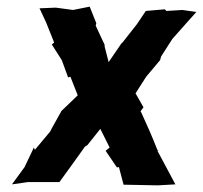

<svg xmlns="http://www.w3.org/2000/svg" viewBox="-20 -554 611 578"><path d="M307 -367 295 -414V-419L268 -477L270 -484L250 -534L200 -524L148 -531L99 -529L119 -486L143 -426L136 -420L166 -373L185 -321L192 -323L214 -267L165 -220L135 -166L131 -158L85 -103L82 -110L54 -51L16 1L65 -6H159C185 -41 210 -77 236 -113L243 -117L282 -166L310 -110L298 -100L332 -50L338 -51L352 2L455 4L508 1L454 -100L458 -103L454 -102C439 -141 422 -179 405 -216L403 -219L412 -231L388 -273L420 -323L462 -373L465 -384L499 -437L571 -518L529 -524L481 -521L476 -526L419 -521L392 -481L348 -425L346 -424Z"/></svg>

Font: Asimov Print
Style: DIt
Weight: 250
Width: 0
Designer: Google
Version: Version 2.000980: 2014